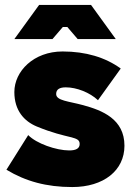

<svg xmlns="http://www.w3.org/2000/svg" viewBox="-20 -742 534 776"><path d="M448 -584 348 -722H138L38 -584H192L234 -633H252L294 -584ZM272 14C399 14 483 -53 483 -153C483 -261 393 -296 316 -317C257 -333 207 -335 207 -362C207 -381 221 -389 246 -389C290 -389 343 -368 376 -337L468 -465C406 -510 327 -534 233 -534C116 -534 38 -454 38 -370C38 -295 78 -252 128 -231C256 -178 302 -194 302 -160C302 -142 287 -134 260 -134C207 -134 127 -162 94 -196L6 -56C84 -9 168 14 272 14Z"/></svg>

Font: Fixel Text Black
Style: Regular
Weight: 900
Width: 4
Designer: AlfaBravo + MacPaw
Foundry: Kyrylo Tkachov, Marchela Mozhyna, Serhii Makarenko, Maria Weinstein, Zakhar Kryvoshyya
Version: Version 1.211